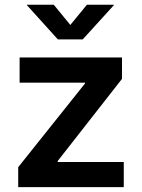

<svg xmlns="http://www.w3.org/2000/svg" viewBox="-20 -773 586 793"><path d="M55.2 0V-82.5L331.1 -428.2V-431.6H61V-535.6H483.9V-447.3L218.3 -107.9V-104H491.2V0ZM202.1 -753.4 270.5 -669.9 338.9 -753.4H449.7V-751L321.8 -610.4H218.8L91.8 -751V-753.4Z"/></svg>

Font: Inter 20pt SemiBold
Style: Regular
Weight: 600
Version: Version 4.001;git-66647c0bb